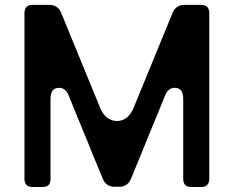

<svg xmlns="http://www.w3.org/2000/svg" viewBox="-20 -750 937 770"><path d="M810.5 -722.7Q819.3 -713.9 819.3 -697.3V-33.2Q819.3 -16.6 810.5 -7.8Q802.7 0 786.1 0H748Q731.4 0 722.7 -7.8Q714.8 -16.6 714.8 -33.2V-353.5Q714.8 -395.5 684.6 -397.5Q655.3 -400.4 641.6 -366.2Q617.2 -304.7 573.2 -199.2Q548.8 -137.7 504.9 -32.2Q499 -17.6 486.3 -8.8Q474.6 -1 459 -1H449.2H438.5Q422.9 -1 411.1 -8.8Q398.4 -17.6 392.6 -32.2Q348.6 -137.7 324.2 -199.2Q280.3 -304.7 255.9 -366.2Q242.2 -400.4 212.9 -397.5Q182.6 -395.5 182.6 -353.5V-33.2Q182.6 -16.6 174.8 -7.8Q166 0 149.4 0H111.3Q94.7 0 86.9 -7.8Q78.1 -16.6 78.1 -33.2V-697.3Q78.1 -713.9 86.9 -722.7Q94.7 -730.5 111.3 -730.5H178.7Q194.3 -730.5 206.1 -722.7Q218.8 -714.8 224.6 -700.2Q274.4 -579.1 302.7 -509.8Q352.5 -388.7 380.9 -319.3Q402.3 -265.6 449.2 -264.6Q495.1 -265.6 516.6 -319.3Q544.9 -388.7 594.7 -509.8Q623 -579.1 672.9 -700.2Q678.7 -714.8 691.4 -722.7Q703.1 -730.5 718.8 -730.5H786.1Q802.7 -730.5 810.5 -722.7Z"/></svg>

Font: DeepSea
Style: Medium
Weight: 500
Designer: Stem
Version: Version 3.019;git-0a5106e0b